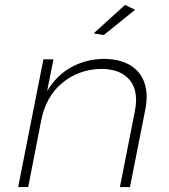

<svg xmlns="http://www.w3.org/2000/svg" viewBox="-20 -763 690 783"><path d="M578 -367Q578 -342 572 -313L510 0H469L530 -309Q535 -336 535 -355Q535 -415 497.5 -448.5Q460 -482 392 -482Q300 -480 233.5 -424.5Q167 -369 148 -272L95 0H54L157 -521H198L172 -391Q209 -454 268 -487.5Q327 -521 401 -523Q485 -523 531.5 -482Q578 -441 578 -367ZM490 -743 531 -723 403 -620 362 -627Z"/></svg>

Font: Gontserrat ExtraLight
Style: Italic
Weight: 275
Italic angle: -11.3°
Designer: Julieta Ulanovsky
Foundry: Julieta Ulanovsky
Version: Version 6.001